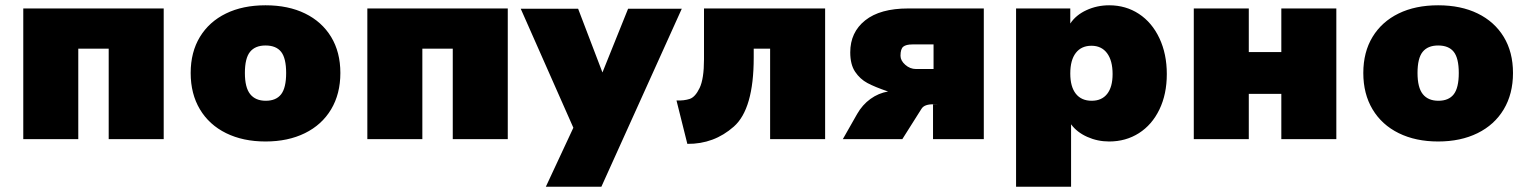

<svg xmlns="http://www.w3.org/2000/svg" viewBox="-20 -526 5775 726"><path d="M68 -494H599V0H391V-342H276V0H68Z M701 -250Q701 -329 736 -386.5Q771 -444 834.5 -475Q898 -506 984 -506Q1070 -506 1133.5 -475Q1197 -444 1232 -386.5Q1267 -329 1267 -250Q1267 -171 1232 -112.5Q1197 -54 1133 -22.5Q1069 9 984 9Q899 9 835 -22.5Q771 -54 736 -112.5Q701 -171 701 -250ZM1062 -250Q1062 -306 1043 -330Q1024 -354 984 -354Q945 -354 925.5 -330Q906 -306 906 -250Q906 -195 926 -170Q946 -145 985 -145Q1024 -145 1043 -169.5Q1062 -194 1062 -250Z M1369 -494H1900V0H1692V-342H1577V0H1369Z M2558 -493 2254 180H2044L2148 -43L1949 -493H2166L2258 -252L2355 -493Z M2538 -146Q2567 -145 2588 -152Q2609 -159 2625.5 -193.5Q2642 -228 2642 -302V-494H3100V0H2892V-342H2830V-308Q2830 -114 2755 -47.5Q2680 19 2579 18Z M3221 -95Q3241 -130 3271.5 -152Q3302 -174 3338 -180Q3288 -197 3260 -212Q3232 -227 3213.5 -254.5Q3195 -282 3195 -328Q3195 -404 3251.5 -449Q3308 -494 3414 -494H3700V0H3508V-131H3528Q3524 -131 3509 -131.5Q3494 -132 3482 -128Q3470 -124 3464 -114L3392 0H3167ZM3510 -265V-358H3430Q3406 -358 3395.5 -349.5Q3385 -341 3385 -315Q3385 -297 3403 -281Q3421 -265 3444 -265Z M4392 -246Q4392 -170 4364 -112Q4336 -54 4286.5 -22.5Q4237 9 4174 9Q4130 9 4091 -8.5Q4052 -26 4030 -56V180H3822V-494H4027V-437Q4048 -469 4088 -487.5Q4128 -506 4174 -506Q4237 -506 4286.5 -473.5Q4336 -441 4364 -381.5Q4392 -322 4392 -246ZM4187 -246Q4187 -297 4166 -325Q4145 -353 4107 -353Q4069 -353 4048 -326Q4027 -299 4027 -248Q4027 -198 4048 -171.5Q4069 -145 4108 -145Q4146 -145 4166.5 -171Q4187 -197 4187 -246Z M4494 -494H4702V-329H4825V-494H5033V0H4825V-171H4702V0H4494Z M5135 -250Q5135 -329 5170 -386.5Q5205 -444 5268.5 -475Q5332 -506 5418 -506Q5504 -506 5567.5 -475Q5631 -444 5666 -386.5Q5701 -329 5701 -250Q5701 -171 5666 -112.5Q5631 -54 5567 -22.5Q5503 9 5418 9Q5333 9 5269 -22.5Q5205 -54 5170 -112.5Q5135 -171 5135 -250ZM5496 -250Q5496 -306 5477 -330Q5458 -354 5418 -354Q5379 -354 5359.5 -330Q5340 -306 5340 -250Q5340 -195 5360 -170Q5380 -145 5419 -145Q5458 -145 5477 -169.5Q5496 -194 5496 -250Z"/></svg>

Font: Nunito Sans Heavy
Style: Regular
Weight: 400
Designer: Vernon Adams
Foundry: Vernon Adams
Version: Version 2.500